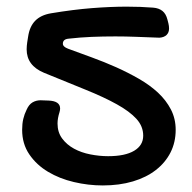

<svg xmlns="http://www.w3.org/2000/svg" viewBox="-20 -526 579 580"><path d="M442.9 -502.9Q460 -501.5 470.7 -492.9Q481.4 -484.4 485.8 -466.8L488.8 -455.1Q489.7 -451.2 490.2 -447.5Q490.7 -443.8 490.7 -439.9Q490.7 -427.7 483.2 -420.4Q475.6 -413.1 461.9 -412.1Q422.4 -413.6 390.6 -414.8Q358.9 -416 328.6 -416Q292 -416 256.8 -414.6Q221.7 -413.1 187.5 -409.2Q169.9 -407.7 169.9 -394Q169.9 -384.8 185.5 -378.9Q220.2 -366.2 257.6 -352.5Q294.9 -338.9 331.1 -322.8Q367.2 -306.6 399.9 -287.8Q432.6 -269 457.3 -246.1Q481.9 -223.1 496.3 -195.3Q510.7 -167.5 510.7 -133.8Q510.7 -96.2 495.1 -65.4Q479.5 -34.7 450.9 -12.5Q422.4 9.8 381.6 22Q340.8 34.2 290.5 34.2Q246.6 34.2 203.1 23.9Q159.7 13.7 125 -7.1Q90.3 -27.8 68.6 -59.6Q46.9 -91.3 46.9 -133.8Q46.9 -152.3 50.3 -166.7Q53.7 -181.2 60.5 -194.8Q67.4 -210.4 78.4 -216.8Q89.4 -223.1 102.5 -223.1L127 -222.2Q161.6 -220.7 161.6 -198.2Q161.6 -195.8 161.1 -192.9Q160.6 -189.9 159.7 -187Q153.8 -168.5 153.8 -152.8Q153.8 -126.5 167.7 -107.7Q181.6 -88.9 203.6 -76.9Q225.6 -64.9 252.9 -59.6Q280.3 -54.2 306.6 -54.2Q357.9 -54.2 385.3 -70.6Q412.6 -86.9 412.6 -116.2Q412.6 -144.5 392.1 -167Q371.6 -189.5 333 -210.9Q294.4 -232.4 238.8 -254.9Q183.1 -277.3 112.8 -306.2Q60.5 -328.1 60.5 -377Q60.5 -380.4 61 -387.7Q61.5 -395 64.9 -415Q69.3 -445.8 86.2 -463.1Q103 -480.5 133.8 -485.8Q201.7 -497.1 258.1 -501.5Q314.5 -505.9 362.8 -505.9Q405.3 -505.9 442.9 -502.9Z"/></svg>

Font: Gochi Hand Cyrillic
Style: Regular
Weight: 400
Designer: Juan Pablo del Peral; Denis Ignatov
Foundry: Juan Pablo del Peral; Denis Ignatov
Version: Version 1.00 June 29, 2018, initial release